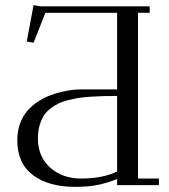

<svg xmlns="http://www.w3.org/2000/svg" viewBox="-20 -727 663 754"><path d="M47.9 -176.8Q47.9 -211.4 58.3 -240.7Q68.8 -270 85.9 -290Q103 -310.1 126 -325.7Q148.9 -341.3 172.1 -350.6Q195.3 -359.9 220 -365.7Q244.6 -371.6 263.4 -373.8Q282.2 -376 297.9 -376H439.9V-676.8H158.2L111.8 -559.1L85 -564L111.8 -707L139.2 -702.1H567.9V-676.8H522V-25.9H604V0H439.9V-23.9Q398.4 -7.8 362.5 -0.5Q326.7 6.8 274.9 6.8Q170.9 6.8 109.4 -39.3Q47.9 -85.4 47.9 -176.8ZM128.9 -184.1Q128.9 -111.3 177.2 -68.6Q225.6 -25.9 298.8 -25.9Q381.8 -25.9 439.9 -53.2V-350.1Q409.2 -350.1 388.2 -349.6Q367.2 -349.1 338.6 -347.4Q310.1 -345.7 290.3 -342.5Q270.5 -339.4 246.8 -333.5Q223.1 -327.6 207.3 -319.3Q191.4 -311 175.3 -298.3Q159.2 -285.6 149.9 -269.5Q140.6 -253.4 134.8 -231.9Q128.9 -210.4 128.9 -184.1Z"/></svg>

Font: Dehuti
Style: Book
Weight: 400
Version: Version 1.2